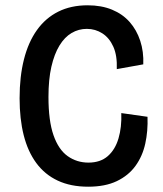

<svg xmlns="http://www.w3.org/2000/svg" viewBox="-20 -692 614 725"><path d="M313 13Q247 13 198 -10Q149 -33 117 -76.5Q85 -120 69.5 -181.5Q54 -243 54 -321Q54 -403 70.5 -468Q87 -533 119.5 -578.5Q152 -624 200 -648Q248 -672 311 -672Q363 -672 403 -655.5Q443 -639 469.5 -609Q496 -579 509.5 -538Q523 -497 521 -449L421 -431Q423 -482 408 -515.5Q393 -549 366.5 -566Q340 -583 308 -583Q277 -583 250.5 -567.5Q224 -552 204.5 -520Q185 -488 174 -440Q163 -392 163 -326Q163 -236 182 -181.5Q201 -127 235.5 -102.5Q270 -78 314 -78Q359 -78 387 -102.5Q415 -127 427.5 -169.5Q440 -212 438 -265L537 -251Q539 -197 528.5 -149.5Q518 -102 491.5 -65.5Q465 -29 421 -8Q377 13 313 13Z"/></svg>

Font: Bricolage Grotesque SemiCondensed Medium
Style: Regular
Weight: 500
Width: 4
Designer: Mathieu Triay
Foundry: Atelier Triay
Version: Version 1.001;gftools[0.9.33.dev8+g029e19f]